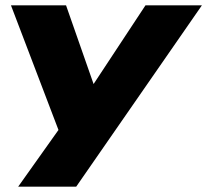

<svg xmlns="http://www.w3.org/2000/svg" viewBox="-20 -518 775 718"><path d="M48 180 210 -48 220 24 21 -498H227L339 -178H313L524 -498H735L265 180Z"/></svg>

Font: Nunito Sans 10pt Expanded Black
Style: Italic
Weight: 900
Width: 7
Italic angle: -9°
Designer: Vernon Adams
Foundry: Vernon Adams
Version: Version 3.101;gftools[0.9.27]